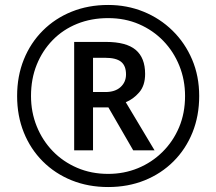

<svg xmlns="http://www.w3.org/2000/svg" viewBox="-20 -810 872 774"><path d="M279 -204V-641H407Q489 -641 527 -609Q565 -577 565 -512Q565 -465 541 -437.5Q517 -410 487 -398L603 -204H517L417 -377H355V-204ZM405 -439Q444 -439 466 -459Q488 -479 488 -510Q488 -545 468 -561Q448 -577 404 -577H355V-439ZM416 -56Q336 -56 269 -83Q202 -110 152.5 -159.5Q103 -209 76 -276Q49 -343 49 -423Q49 -503 76 -570Q103 -637 152.5 -686.5Q202 -736 269 -763Q336 -790 416 -790Q492 -790 558.5 -763Q625 -736 675.5 -686.5Q726 -637 754.5 -570Q783 -503 783 -423Q783 -343 756 -276Q729 -209 679.5 -159.5Q630 -110 563 -83Q496 -56 416 -56ZM416 -109Q480 -109 536 -132Q592 -155 635 -197.5Q678 -240 702 -297Q726 -354 726 -423Q726 -488 703 -545Q680 -602 638.5 -645Q597 -688 540.5 -712.5Q484 -737 416 -737Q348 -737 291 -714Q234 -691 192.5 -648.5Q151 -606 128 -549Q105 -492 105 -423Q105 -358 128 -301Q151 -244 192.5 -201Q234 -158 291 -133.5Q348 -109 416 -109Z"/></svg>

Font: Noto Sans Malayalam UI
Style: Regular
Weight: 400
Designer: Jelle Bosma - Monotype Design Team
Foundry: Monotype Imaging Inc.
Version: Version 2.104